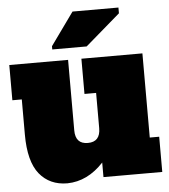

<svg xmlns="http://www.w3.org/2000/svg" viewBox="-55 -828 786 891"><g transform="rotate(-5 338.0 -382.0)"><path d="M45.9 -228V-392.1H2V-556.2H275.9V-228Q275.9 -164.1 334 -164.1Q392.1 -164.1 392.1 -228V-392.1H337.9V-556.2H622.1V-164.1H666V0H392.1V-67.9Q317.4 12.7 223.1 14.2Q141.1 14.2 93.3 -44.4Q45.9 -103 45.9 -228ZM207 -610.8V-626L315.9 -777.8H529.8V-751L367.2 -610.8Z"/></g></svg>

Font: AlfaSlabOne-Regular
Style: Regular
Weight: 400
Designer: JM Sole
Foundry: JM Sole
Version: Version 1.001